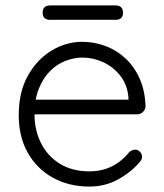

<svg xmlns="http://www.w3.org/2000/svg" viewBox="-20 -677 605 707"><path d="M310 10Q233 10 174 -23Q115 -56 82 -115Q49 -174 49 -253Q49 -338 82.5 -398Q116 -458 169.5 -490.5Q223 -523 283 -523Q327 -523 368.5 -507.5Q410 -492 442.5 -461.5Q475 -431 494.5 -387Q514 -343 516 -285Q515 -273 506 -264.5Q497 -256 485 -256H84L72 -310H466L453 -298V-318Q449 -365 423 -398Q397 -431 360 -448Q323 -465 283 -465Q253 -465 221.5 -453Q190 -441 164.5 -415.5Q139 -390 123 -350.5Q107 -311 107 -257Q107 -198 131 -150Q155 -102 200.5 -74Q246 -46 309 -46Q344 -46 372 -56Q400 -66 421 -82.5Q442 -99 456 -117Q467 -126 478 -126Q488 -126 495.5 -118Q503 -110 503 -100Q503 -88 493 -79Q463 -43 415 -16.5Q367 10 310 10ZM165 -604Q137 -604 137 -630Q137 -657 165 -657H405Q433 -657 433 -630Q433 -604 405 -604Z"/></svg>

Font: zvoove
Style: Regular
Weight: 400
Designer: Vernon Adams (Nunito) & Andrew Paglinawan (Quicksand)
Foundry: zvoove
Version: Version 3.006